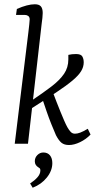

<svg xmlns="http://www.w3.org/2000/svg" viewBox="-20 -673 464 899"><path d="M49 0 113 -523Q115 -541 117 -558Q119 -575 119 -582Q119 -593 112.5 -598Q106 -603 97 -603H55L59 -631Q109 -653 143 -653Q163 -653 171.5 -643Q180 -633 180 -612Q180 -603 178.5 -589Q177 -575 175 -561L111 0ZM303 6Q281 6 268 -4.5Q255 -15 242 -40Q232 -63 220.5 -91.5Q209 -120 198 -152Q187 -184 176 -217L226 -245Q235 -221 244.5 -196.5Q254 -172 263 -150Q272 -128 280 -109.5Q288 -91 295 -78Q303 -64 311 -55.5Q319 -47 331 -47Q342 -47 355.5 -52Q369 -57 391 -70L404 -43Q383 -21 355 -7.5Q327 6 303 6ZM119 -160 125 -200Q183 -239 221.5 -268.5Q260 -298 280 -327.5Q300 -357 300 -395V-416Q308 -418 317 -419Q326 -420 336 -420Q359 -420 365.5 -408.5Q372 -397 372 -381Q372 -360 360 -340Q348 -320 319.5 -296Q291 -272 242 -239.5Q193 -207 119 -160ZM133 206 121 186Q141 173 155 157.5Q169 142 169 125Q169 118 166.5 115.5Q164 113 159 110Q152 106 147.5 99Q143 92 143 82Q143 65 155 53Q167 41 183 41Q203 41 214 54.5Q225 68 225 91Q225 126 199.5 158Q174 190 133 206Z"/></svg>

Font: Yrsa Light
Style: Italic
Weight: 300
Italic angle: -7.10001°
Designer: Anna Giedrys (Yrsa+Rasa design), David Brezina (Yrsa art-direction, Rasa art-direction, design)
Foundry: Rosetta Type Foundry
Version: Version 2.004